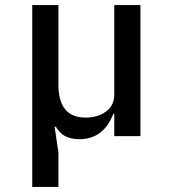

<svg xmlns="http://www.w3.org/2000/svg" viewBox="-20 -536 680 756"><path d="M107 200V-516H210V-203Q210 -73 317 -73Q364 -73 397 -96.5Q430 -120 430 -164V-516H533V0H430V-87H426Q387 12 293 12Q260 12 237.5 0.5Q215 -11 200 -37H195L210 64V200Z"/></svg>

Font: Writer Medium
Style: Regular
Weight: 500
Monospace: yes
Designer: Mike Abbink, Paul van der Laan, Pieter van Rosmalen
Foundry: Bold Monday
Version: Version 2.001 2020